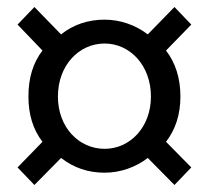

<svg xmlns="http://www.w3.org/2000/svg" viewBox="-20 -642 595 547"><path d="M78 -115 154 -192C190 -164 231 -150 278 -150C322 -150 366 -165 401 -192L477 -115L525 -165L453 -238C480 -273 494 -316 494 -367C494 -419 480 -463 453 -498L525 -572L477 -622L401 -544C366 -571 322 -586 278 -586C231 -586 189 -572 154 -544L78 -622L30 -572L101 -498C74 -463 61 -420 61 -367C61 -316 74 -273 101 -238L30 -165ZM278 -218C205 -218 145 -279 145 -367C145 -456 205 -518 278 -518C350 -518 410 -456 410 -367C410 -279 350 -218 278 -218Z"/></svg>

Font: Spoqa Han Sans Neo Regular
Style: Regular
Weight: 400
Designer: [Spoqa Han Sans Neo] Dong-huui Kim  Younghwa Kang  Yujin Lee  [Noto Sans] Ryoko NISHIZUKA  (kana & ideographs); Paul D. 
Foundry: Spoqa (http://www.spoqa-han-sans.com)
Version: Version 1.000